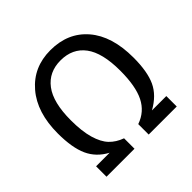

<svg xmlns="http://www.w3.org/2000/svg" viewBox="-175 -871 1042 1042"><g transform="rotate(-45 346.0 -350.5)"><path d="M346.2 -701.2Q480.5 -701.2 558.8 -609.9Q637.2 -518.6 637.2 -354Q637.2 -246.1 608.2 -183.6Q579.1 -121.1 504.9 -80.1H615.2V0H399.9V-80.1Q470.7 -104.5 503.4 -169.9Q536.1 -235.4 536.1 -354Q536.1 -491.2 486.8 -557.1Q437.5 -623 346.2 -623Q256.3 -623 206.1 -556.6Q155.8 -490.2 155.8 -353Q155.8 -269.5 172.1 -213.1Q188.5 -156.7 217.3 -126.5Q246.1 -96.2 291 -80.1V0H76.2V-80.1H180.2Q113.3 -115.7 84.2 -179.7Q55.2 -243.7 55.2 -353Q55.2 -513.7 135.5 -607.4Q215.8 -701.2 346.2 -701.2Z"/></g></svg>

Font: FiraGO
Style: Regular
Weight: 400
Designer: bBox Type
Foundry: bBox Type GmbH
Version: Version 1.001;PS 001.001;hotconv 1.0.88;makeotf.lib2.5.64775